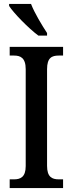

<svg xmlns="http://www.w3.org/2000/svg" viewBox="-20 -951 367 971"><path d="M174 -771H218V-784C193 -822 154 -886 137 -931H26V-921C48 -886 125 -807 174 -771ZM29 0H299V-44H277C243 -44 218 -56 218 -112V-601C218 -659 242 -670 277 -670H299V-714H29V-670H51C83 -670 110 -659 110 -601V-111C110 -55 83 -44 51 -44H29Z"/></svg>

Font: Noto Serif Hebrew Condensed Medium
Style: Regular
Weight: 500
Width: 3
Designer: Monotype Design Team
Foundry: Monotype Imaging Inc.
Version: Version 2.004